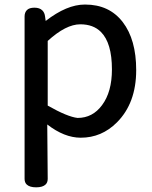

<svg xmlns="http://www.w3.org/2000/svg" viewBox="-20 -552 659 835"><path d="M178.7 250Q166 262.7 137.2 262.7Q108.4 262.7 95.7 250Q86.9 241.2 86.9 225.6V-480.5Q86.9 -498 97.2 -508.3Q107.4 -518.6 129.9 -518.6Q152.3 -518.6 164.1 -506.8Q173.8 -497.1 175.8 -481.4L178.7 -460.9Q270.5 -532.2 348.6 -532.2Q349.6 -532.2 350.6 -532.2Q455.1 -532.2 513.7 -456.1Q572.3 -379.9 572.3 -247.1Q572.3 -103.5 488.3 -19.5Q421.9 46.9 331.1 46.9Q259.8 46.9 185.5 -10.7L187.5 225.6Q187.5 241.2 178.7 250ZM466.8 -250Q466.8 -365.2 418.9 -413.1Q385.7 -446.3 329.1 -446.3Q266.6 -446.3 187.5 -374V-92.8Q273.4 -43.9 317.4 -39.1Q382.8 -39.1 423.8 -94.7Q466.8 -152.3 466.8 -250Z"/></svg>

Font: TaiwanPearl
Style: Regular
Weight: 400
Version: Version 2.102